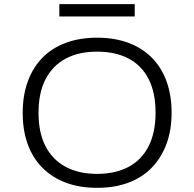

<svg xmlns="http://www.w3.org/2000/svg" viewBox="-20 -894 933 922"><path d="M446 8Q363 8 297 -16.5Q231 -41 184.5 -87.5Q138 -134 113.5 -200.5Q89 -267 89 -352Q89 -436 113.5 -503Q138 -570 184 -617Q230 -664 296.5 -688.5Q363 -713 446 -713Q530 -713 596 -688.5Q662 -664 708.5 -617.5Q755 -571 779.5 -504Q804 -437 804 -353Q804 -268 779 -201.5Q754 -135 708 -88Q662 -41 596 -16.5Q530 8 446 8ZM446 -59Q534 -59 597 -92.5Q660 -126 693.5 -191.5Q727 -257 727 -353Q727 -449 694 -514Q661 -579 598 -612.5Q535 -646 446 -646Q358 -646 295.5 -612.5Q233 -579 199 -514Q165 -449 165 -352Q165 -257 198.5 -192Q232 -127 295 -93Q358 -59 446 -59ZM265 -815V-874H627V-815Z"/></svg>

Font: Nunito Sans 7pt SemiExpanded Light
Style: Regular
Weight: 300
Width: 6
Designer: Vernon Adams
Foundry: Vernon Adams
Version: Version 3.101;gftools[0.9.27]